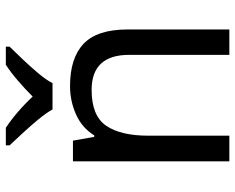

<svg xmlns="http://www.w3.org/2000/svg" viewBox="-94 -712 806 658"><g transform="rotate(-90 309.0 -383.0)"><path d="M343 -546Q439 -546 488 -499.5Q537 -453 537 -349V0H450V-343Q450 -472 330 -472Q241 -472 207 -422Q173 -372 173 -278V0H85V-536H156L169 -463H174Q200 -505 246 -525.5Q292 -546 343 -546ZM263 -606Q250 -629 228 -655.5Q206 -682 182 -708Q158 -734 140 -753V-766H200Q226 -749 254 -725Q282 -701 307 -674Q334 -701 362 -725Q390 -749 416 -766H478V-753Q459 -734 434.5 -708Q410 -682 387.5 -655.5Q365 -629 353 -606Z"/></g></svg>

Font: Noto Sans Ogham
Style: Regular
Weight: 400
Designer: Monotype Design Team
Foundry: Monotype Imaging Inc.
Version: Version 2.001; ttfautohint (v1.8.4.7-5d5b)